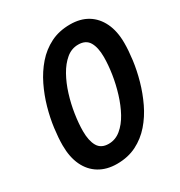

<svg xmlns="http://www.w3.org/2000/svg" viewBox="-171 -829 904 963"><g transform="rotate(-30 281.5 -347.0)"><path d="M229 15Q170 15 127 -11Q84 -37 61 -85.5Q38 -134 38 -202Q38 -245 45 -299Q52 -353 68 -410Q84 -467 110 -520.5Q136 -574 173 -616.5Q210 -659 259.5 -684Q309 -709 373 -709Q432 -709 474 -683.5Q516 -658 539.5 -609.5Q563 -561 563 -492Q563 -449 556 -395Q549 -341 533 -284Q517 -227 491.5 -173.5Q466 -120 429 -77.5Q392 -35 342.5 -10Q293 15 229 15ZM243 -93Q282 -93 313.5 -119Q345 -145 368 -187Q391 -229 407 -281Q423 -333 431 -385.5Q439 -438 439 -483Q439 -538 420.5 -569.5Q402 -601 358 -601Q319 -601 288 -575Q257 -549 233.5 -507Q210 -465 194 -413.5Q178 -362 170 -309Q162 -256 162 -212Q162 -157 180.5 -125Q199 -93 243 -93Z"/></g></svg>

Font: Ubuntu Sans Mono SemiBold
Style: Italic
Weight: 600
Italic angle: -13.5°
Monospace: yes
Designer: Dalton Maag Ltd
Foundry: Dalton Maag Ltd
Version: Version 1.006